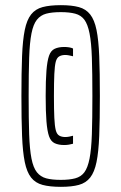

<svg xmlns="http://www.w3.org/2000/svg" viewBox="-20 -716 470 744"><path d="M216 8Q173 8 145 0.5Q117 -7 100.5 -28Q84 -49 76 -88Q68 -127 65.5 -189.5Q63 -252 63 -344Q63 -436 65.5 -498.5Q68 -561 76 -600Q84 -639 100.5 -660Q117 -681 145 -688.5Q173 -696 216 -696Q258 -696 285.5 -688.5Q313 -681 329.5 -660Q346 -639 354 -600Q362 -561 364.5 -498.5Q367 -436 367 -344Q367 -252 364.5 -189.5Q362 -127 354 -88Q346 -49 329.5 -28Q313 -7 285.5 0.5Q258 8 216 8ZM229 -154Q207 -154 192 -161Q177 -168 170 -188Q163 -208 160 -245.5Q157 -283 157 -344Q157 -405 160 -442.5Q163 -480 170 -500Q177 -520 192 -527Q207 -534 229 -534Q239 -534 248 -532.5Q257 -531 263 -528V-498Q255 -500 247 -501.5Q239 -503 233 -503Q219 -503 209.5 -497.5Q200 -492 196 -476.5Q192 -461 190.5 -429Q189 -397 189 -344Q189 -291 190.5 -259.5Q192 -228 196 -212Q200 -196 209.5 -190.5Q219 -185 233 -185Q240 -185 248 -186.5Q256 -188 263 -190V-159Q256 -157 247 -155.5Q238 -154 229 -154ZM216 -19Q249 -19 271.5 -25Q294 -31 307 -48.5Q320 -66 327 -101.5Q334 -137 336 -196Q338 -255 338 -344Q338 -433 336 -492Q334 -551 327 -586.5Q320 -622 307 -639.5Q294 -657 271.5 -663Q249 -669 216 -669Q181 -669 159 -663Q137 -657 123 -639.5Q109 -622 102 -586.5Q95 -551 93 -492Q91 -433 91 -344Q91 -255 93 -196Q95 -137 102 -101.5Q109 -66 123 -48.5Q137 -31 159 -25Q181 -19 216 -19Z"/></svg>

Font: Saira UltraCondensed ExtraLight
Style: Regular
Weight: 250
Width: 1
Designer: Hector Gatti with collaboration of the Omnibus-Type team
Foundry: Omnibus-Type
Version: Version 1.101